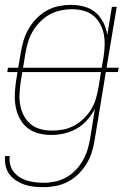

<svg xmlns="http://www.w3.org/2000/svg" viewBox="-23 -548 543 791"><path d="M157 223Q136 223 116 221Q96 219 77.5 212.5Q59 206 43 195.5Q27 185 15.5 169.5Q4 154 0 135Q-4 116 -2 95H17Q15 113 19 130Q23 147 33.5 160Q44 173 58 182Q72 191 88.5 196Q105 201 123 203Q141 205 158 205Q181 205 204 200Q227 195 248.5 183.5Q270 172 287.5 154Q305 136 317.5 114.5Q330 93 337 70.5Q344 48 348 25L368 -100Q355 -75 336 -53.5Q317 -32 292.5 -18Q268 -4 241 2Q214 8 188 8Q161 8 136 1.5Q111 -5 91 -20.5Q71 -36 59 -58.5Q47 -81 42 -106.5Q37 -132 38 -159Q39 -186 43 -213L49 -251H7L10 -269H52L63 -333Q67 -358 74.5 -382.5Q82 -407 95.5 -430Q109 -453 128 -472.5Q147 -492 170.5 -505Q194 -518 219.5 -523Q245 -528 270 -528Q298 -528 325 -520.5Q352 -513 371.5 -496Q391 -479 403 -455Q415 -431 419 -404L438 -520H458L416 -269H466L463 -251H413L367 28Q363 53 355.5 78Q348 103 334 126Q320 149 300.5 168.5Q281 188 257 200.5Q233 213 207.5 218Q182 223 157 223ZM396 -269 403 -309Q407 -333 408 -357.5Q409 -382 405 -405Q401 -428 390 -448.5Q379 -469 361.5 -483.5Q344 -498 321 -504Q298 -510 273 -510Q250 -510 226.5 -505Q203 -500 182 -488.5Q161 -477 143 -459Q125 -441 112.5 -420Q100 -399 93 -376Q86 -353 82 -330L72 -269ZM192 -10Q215 -10 238.5 -14.5Q262 -19 283.5 -31Q305 -43 323 -60.5Q341 -78 353.5 -99Q366 -120 372.5 -143Q379 -166 383 -189L393 -251H69L62 -210Q59 -186 57.5 -161.5Q56 -137 60.5 -114Q65 -91 75.5 -71Q86 -51 103.5 -36.5Q121 -22 144 -16Q167 -10 192 -10Z"/></svg>

Font: Iosevka Thin Oblique
Style: Regular
Weight: 100
Italic angle: -9°
Monospace: yes
Designer: Belleve Invis
Foundry: Belleve Invis
Version: Version 32.5.0; ttfautohint (v1.8.4)